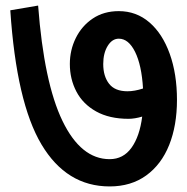

<svg xmlns="http://www.w3.org/2000/svg" viewBox="-20 -684 671 690"><path d="M616 -325Q616 -233 588 -163Q560 -93 505.5 -53.5Q451 -14 374 -14Q219 -14 129 -165Q39 -316 17 -647L117 -664Q138 -387 204.5 -249.5Q271 -112 374 -112Q423 -112 452.5 -153Q482 -194 491 -265Q464 -257 442 -257Q373 -257 325.5 -283.5Q278 -310 254.5 -355Q231 -400 231 -454Q231 -504 252.5 -547.5Q274 -591 313.5 -617.5Q353 -644 407 -644Q470 -644 517 -603.5Q564 -563 590 -490.5Q616 -418 616 -325ZM494 -366Q489 -450 465.5 -497.5Q442 -545 407 -545Q383 -545 367 -519Q351 -493 351 -454Q351 -410 372 -383Q393 -356 438 -356Q464 -356 494 -366Z"/></svg>

Font: MartelSansBold
Style: Bold
Weight: 700
Designer: Dan Reynolds and Mathieu Réguer
Foundry: Dan Reynolds and Mathieu Réguer
Version: Version 1.002; ttfautohint (v1.1) -l 5 -r 5 -G 72 -x 0 -D la